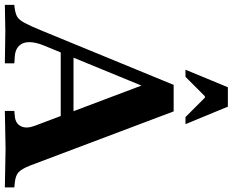

<svg xmlns="http://www.w3.org/2000/svg" viewBox="-126 -874 982 811"><g transform="rotate(90 365.5 -468.0)"><path d="M-20 3V-37L-10 -38Q15 -41 29 -48.5Q43 -56 56 -80Q69 -104 89 -153L318 -710H430L659 -103Q673 -68 687 -55Q701 -42 731 -39L751 -37V3L588 0L428 3V-37L450 -39Q482 -42 493 -65.5Q504 -89 491 -123L298 -635H346L151 -160Q137 -125 137.5 -98.5Q138 -72 153.5 -56.5Q169 -41 197 -39L227 -37V3L92 1ZM168 -233 181 -287H479L491 -233ZM254 -760 328 -939H410L484 -760H454L372 -842H366L284 -760Z"/></g></svg>

Font: Baskervville
Style: Bold
Weight: 700
Version: Version 1.100